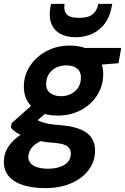

<svg xmlns="http://www.w3.org/2000/svg" viewBox="-47 -743 645 990"><path d="M186 227Q119 227 70.5 211Q22 195 -3.5 163.5Q-29 132 -27 86Q-26 46 -3 12Q20 -22 60.5 -48.5Q101 -75 157 -95L195 -28Q145 -12 122.5 12Q100 36 99 64Q98 84 110.5 98.5Q123 113 147 120Q171 127 202 127Q251 127 284 107.5Q317 88 318 52Q320 29 303 13.5Q286 -2 236 -6Q190 -9 153 -16.5Q116 -24 88 -34.5Q60 -45 40 -58Q20 -71 9 -85L13 -108L138 -219L222 -188L81 -66L130 -133Q141 -126 152.5 -120.5Q164 -115 179 -110.5Q194 -106 217 -102.5Q240 -99 272 -97Q335 -91 373.5 -73.5Q412 -56 428.5 -27Q445 2 443 41Q441 93 408.5 135.5Q376 178 318.5 202.5Q261 227 186 227ZM250 -147Q192 -147 152.5 -167.5Q113 -188 93.5 -223Q74 -258 76 -303Q78 -360 110 -406.5Q142 -453 195 -480.5Q248 -508 313 -508Q371 -508 410 -487Q449 -466 468.5 -431Q488 -396 485 -352Q483 -295 451.5 -248Q420 -201 367.5 -174Q315 -147 250 -147ZM267 -247Q310 -247 339.5 -272.5Q369 -298 370 -339Q372 -372 351 -389Q330 -406 296 -406Q252 -406 222.5 -381Q193 -356 191 -314Q189 -282 210.5 -264.5Q232 -247 267 -247ZM377 -402 370 -496H578L564 -417ZM343 -551Q295 -551 262.5 -569.5Q230 -588 217 -623Q204 -658 213 -706L216 -723H286Q280 -689 296 -670Q312 -651 361 -651Q409 -651 431.5 -670Q454 -689 460 -723H532L528 -705Q520 -658 494.5 -623Q469 -588 430 -569.5Q391 -551 343 -551Z"/></svg>

Font: DM Sans 28pt
Style: Bold Italic
Weight: 700
Italic angle: -10°
Version: Version 4.004;gftools[0.9.30]